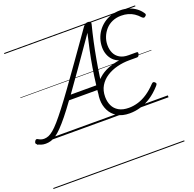

<svg xmlns="http://www.w3.org/2000/svg" viewBox="-244 -1220 1942 1925"><g transform="rotate(-20 727.0 -257.5)"><path d="M84 17Q56 17 34.5 9.5Q13 2 -3 -8Q-12 -14 -14 -22Q-16 -30 -9 -42Q-2 -55 5.5 -57Q13 -59 21 -55Q37 -45 52.5 -40Q68 -35 85 -35Q108 -35 132 -44.5Q156 -54 185 -78Q214 -102 252.5 -146Q291 -190 343.5 -258Q396 -326 466.5 -423.5Q537 -521 630 -652.5Q723 -784 843 -954Q856 -972 867.5 -978.5Q879 -985 896 -985Q913 -985 921 -977Q929 -969 924 -952Q902 -867 883.5 -780.5Q865 -694 849 -605Q833 -516 820 -424Q807 -332 798 -238Q796 -224 790 -217Q784 -210 768 -209Q753 -208 748 -213.5Q743 -219 744 -234Q747 -254 748.5 -273Q750 -292 752 -312H450Q390 -229 343.5 -171.5Q297 -114 261 -77Q225 -40 195.5 -19.5Q166 1 139 9Q112 17 84 17ZM486 -360H758Q769 -452 783.5 -540.5Q798 -629 816.5 -715Q835 -801 855 -885Q737 -715 646 -585.5Q555 -456 486 -360ZM979 19Q899 19 847 -13Q795 -45 769 -97.5Q743 -150 743 -212Q743 -279 767.5 -331.5Q792 -384 834.5 -422Q877 -460 934.5 -483.5Q992 -507 1059 -517Q1023 -530 997 -556Q971 -582 957 -618.5Q943 -655 943 -697Q943 -743 956.5 -785.5Q970 -828 995.5 -864Q1021 -900 1057.5 -927.5Q1094 -955 1140 -970Q1186 -985 1240 -985Q1288 -985 1329.5 -971.5Q1371 -958 1404.5 -933.5Q1438 -909 1460 -876Q1468 -866 1467.5 -857.5Q1467 -849 1455 -841Q1446 -832 1437 -834.5Q1428 -837 1419 -846Q1394 -874 1365.5 -893Q1337 -912 1303.5 -921.5Q1270 -931 1230 -931Q1178 -931 1135.5 -912.5Q1093 -894 1063.5 -861Q1034 -828 1017.5 -786.5Q1001 -745 1001 -700Q1001 -652 1018.5 -614.5Q1036 -577 1072.5 -555Q1109 -533 1166 -533H1251Q1261 -533 1264 -527.5Q1267 -522 1263 -508Q1260 -495 1253 -489Q1246 -483 1238 -483H1155Q1088 -483 1025 -467Q962 -451 911.5 -418.5Q861 -386 831.5 -336.5Q802 -287 802 -220Q802 -169 821.5 -127Q841 -85 883 -60.5Q925 -36 990 -36Q1040 -36 1090.5 -51.5Q1141 -67 1190 -100Q1239 -133 1285 -182Q1296 -194 1305 -194.5Q1314 -195 1323 -185Q1333 -176 1331 -167.5Q1329 -159 1317 -146Q1264 -87 1208.5 -51Q1153 -15 1096 2Q1039 19 979 19ZM0 460H1398V470H0ZM0 -20H1398V0H0ZM0 -505H1398V-500H0ZM0 -980H1398V-970H0Z"/></g></svg>

Font: Playwrite NO Guides
Style: Regular
Weight: 400
Designer: Veronika Burian, José Scaglione
Foundry: TypeTogether
Version: Version 1.003